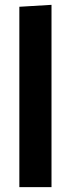

<svg xmlns="http://www.w3.org/2000/svg" viewBox="-20 -774 294 794"><path d="M193 -754V0H60V-746Z"/></svg>

Font: ArsenalBold
Style: Bold
Weight: 700
Designer: Andrij Shevchenko
Foundry: Stairsfor.com
Version: Version 1.000